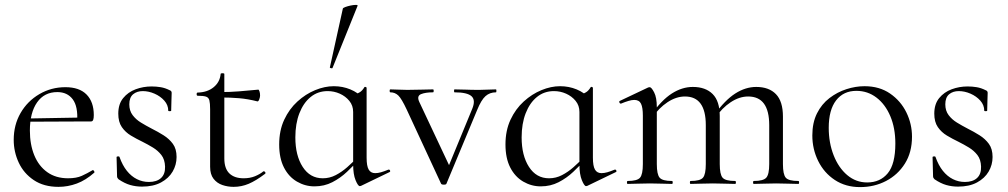

<svg xmlns="http://www.w3.org/2000/svg" viewBox="-20 -751 4118 784"><path d="M219 12Q159 12 118 -15.5Q77 -43 56.5 -87Q36 -131 36 -180Q36 -241 64 -289.5Q92 -338 140.5 -366.5Q189 -395 247 -395Q304 -395 333.5 -365Q363 -335 363 -281Q363 -268 360.5 -261.5Q358 -255 351 -255H295Q299 -316 277 -345.5Q255 -375 214 -375Q161 -375 131.5 -333Q102 -291 102 -218Q102 -161 120 -117Q138 -73 173 -48Q208 -23 258 -23Q292 -23 314 -33Q336 -43 358 -56Q360 -58 363.5 -53.5Q367 -49 365 -46Q330 -15 293.5 -1.5Q257 12 219 12ZM84 -254 83 -267 310 -271V-255Z M508 -325Q508 -299 521.5 -281Q535 -263 555.5 -250.5Q576 -238 599 -226Q625 -213 648 -198.5Q671 -184 686 -163.5Q701 -143 701 -110Q701 -78 685 -50.5Q669 -23 637.5 -6Q606 11 560 11Q535 11 512 4.5Q489 -2 464 -19Q462 -21 460 -24Q458 -27 458 -31L456 -109Q456 -112 461.5 -112.5Q467 -113 468 -110Q480 -76 498 -53.5Q516 -31 539 -19.5Q562 -8 588 -8Q620 -8 637.5 -24Q655 -40 654 -71Q653 -100 639 -118Q625 -136 604.5 -148.5Q584 -161 562 -172Q537 -184 514.5 -197.5Q492 -211 477.5 -232Q463 -253 463 -287Q463 -326 483 -350.5Q503 -375 534 -386.5Q565 -398 599 -398Q618 -398 636 -395Q654 -392 672 -383Q681 -380 681 -372Q681 -356 680 -338.5Q679 -321 679 -299Q679 -297 673 -297Q667 -297 667 -299Q667 -322 651 -340Q635 -358 611 -368.5Q587 -379 563 -379Q539 -379 523.5 -366Q508 -353 508 -325Z M934 12Q910 12 888 4.5Q866 -3 852 -21Q838 -39 838 -70V-305Q838 -329 835 -341Q832 -353 821 -356.5Q810 -360 787 -360Q783 -360 783 -366.5Q783 -373 787 -373Q827 -374 852.5 -395Q878 -416 881 -449Q881 -452 888.5 -452Q896 -452 896 -449V-104Q896 -63 916.5 -43Q937 -23 975 -23Q1001 -23 1021.5 -31.5Q1042 -40 1055 -51Q1059 -53 1062.5 -48.5Q1066 -44 1062 -41Q1025 -13 995.5 -0.5Q966 12 934 12ZM1031 -337Q992 -347 956 -350Q920 -353 879 -353V-375Q919 -375 956 -378Q993 -381 1035 -385Q1037 -385 1039.5 -378Q1042 -371 1042 -361Q1042 -354 1038.5 -345Q1035 -336 1031 -337Z M1264 10Q1226 10 1192.5 -9.5Q1159 -29 1139.5 -67Q1120 -105 1120 -161Q1120 -218 1140.5 -262Q1161 -306 1194.5 -336.5Q1228 -367 1267 -383Q1306 -399 1343 -399Q1379 -399 1410.5 -386Q1442 -373 1462 -350L1422 -294Q1422 -320 1406.5 -339Q1391 -358 1367.5 -368.5Q1344 -379 1318 -379Q1278 -379 1248.5 -355Q1219 -331 1202.5 -288.5Q1186 -246 1186 -190Q1186 -116 1216 -69.5Q1246 -23 1298 -23Q1326 -23 1351 -36Q1376 -49 1398 -68.5Q1420 -88 1438 -107L1446 -100Q1424 -75 1397 -49.5Q1370 -24 1337 -7Q1304 10 1264 10ZM1449 9Q1442 9 1432 -15Q1422 -39 1422 -80V-361Q1438 -368 1448.5 -374Q1459 -380 1468 -395Q1469 -397 1473 -396Q1477 -395 1477 -392V-107Q1477 -73 1485.5 -58.5Q1494 -44 1512 -44Q1523 -44 1535.5 -47.5Q1548 -51 1565 -58Q1570 -60 1572.5 -55Q1575 -50 1570 -48L1454 8Q1452 9 1449 9ZM1338 -474Q1337 -471 1331.5 -472.5Q1326 -474 1327 -476L1380 -716Q1381 -719 1390.5 -722.5Q1400 -726 1412 -728.5Q1424 -731 1433 -731Q1442 -731 1440 -727Z M2005 -386Q2007 -386 2007 -380Q2007 -374 2005 -374Q1980 -374 1962.5 -358.5Q1945 -343 1928 -301L1803 -1Q1802 3 1792.5 3Q1783 3 1781 -1L1641 -303Q1620 -348 1606.5 -361Q1593 -374 1574 -374Q1571 -374 1571 -380Q1571 -386 1574 -386Q1589 -386 1606.5 -385Q1624 -384 1643 -384Q1677 -384 1702 -385Q1727 -386 1748 -386Q1751 -386 1751 -380Q1751 -374 1748 -374Q1717 -374 1699 -366.5Q1681 -359 1692 -335L1820 -63L1791 -22L1908 -306Q1923 -342 1905.5 -358Q1888 -374 1836 -374Q1834 -374 1834 -380Q1834 -386 1836 -386Q1860 -386 1881.5 -385Q1903 -384 1937 -384Q1958 -384 1971.5 -385Q1985 -386 2005 -386Z M2188 10Q2150 10 2116.5 -9.5Q2083 -29 2063.5 -67Q2044 -105 2044 -161Q2044 -218 2064.5 -262Q2085 -306 2118.5 -336.5Q2152 -367 2191 -383Q2230 -399 2267 -399Q2303 -399 2334.5 -386Q2366 -373 2386 -350L2346 -294Q2346 -320 2330.5 -339Q2315 -358 2291.5 -368.5Q2268 -379 2242 -379Q2202 -379 2172.5 -355Q2143 -331 2126.5 -288.5Q2110 -246 2110 -190Q2110 -116 2140 -69.5Q2170 -23 2222 -23Q2250 -23 2275 -36Q2300 -49 2322 -68.5Q2344 -88 2362 -107L2370 -100Q2348 -75 2321 -49.5Q2294 -24 2261 -7Q2228 10 2188 10ZM2373 9Q2366 9 2356 -15Q2346 -39 2346 -80V-361Q2362 -368 2372.5 -374Q2383 -380 2392 -395Q2393 -397 2397 -396Q2401 -395 2401 -392V-107Q2401 -73 2409.5 -58.5Q2418 -44 2436 -44Q2447 -44 2459.5 -47.5Q2472 -51 2489 -58Q2494 -60 2496.5 -55Q2499 -50 2494 -48L2378 8Q2376 9 2373 9Z M3058 0Q3055 0 3055 -6Q3055 -12 3058 -12Q3097 -12 3109 -25.5Q3121 -39 3121 -81V-240Q3121 -357 3035 -357Q2999 -357 2963.5 -333.5Q2928 -310 2901 -270L2897 -282Q2940 -342 2982 -369Q3024 -396 3068 -396Q3120 -396 3148.5 -366.5Q3177 -337 3177 -275V-81Q3177 -39 3188.5 -25.5Q3200 -12 3240 -12Q3243 -12 3243 -6Q3243 0 3240 0Q3223 0 3199 -1Q3175 -2 3149 -2Q3123 -2 3099.5 -1Q3076 0 3058 0ZM2800 0Q2797 0 2797 -6Q2797 -12 2800 -12Q2839 -12 2850.5 -25.5Q2862 -39 2862 -81V-240Q2862 -357 2777 -357Q2741 -357 2705.5 -333.5Q2670 -310 2643 -270L2639 -282Q2681 -342 2723 -369Q2765 -396 2809 -396Q2861 -396 2890 -367Q2919 -338 2919 -277V-81Q2919 -39 2930.5 -25.5Q2942 -12 2982 -12Q2985 -12 2985 -6Q2985 0 2982 0Q2964 0 2940.5 -1Q2917 -2 2891 -2Q2865 -2 2841 -1Q2817 0 2800 0ZM2543 0Q2540 0 2540 -6Q2540 -12 2543 -12Q2582 -12 2593.5 -25.5Q2605 -39 2605 -81V-279Q2605 -312 2597.5 -327.5Q2590 -343 2570 -343Q2560 -343 2546.5 -339Q2533 -335 2516 -328Q2512 -327 2509.5 -332Q2507 -337 2511 -339L2627 -394Q2630 -395 2633 -395Q2640 -395 2651 -374Q2662 -353 2662 -313V-81Q2662 -39 2673.5 -25.5Q2685 -12 2724 -12Q2727 -12 2727 -6Q2727 0 2724 0Q2707 0 2683.5 -1Q2660 -2 2634 -2Q2608 -2 2584 -1Q2560 0 2543 0Z M3492 13Q3433 13 3389 -16Q3345 -45 3321 -93.5Q3297 -142 3297 -198Q3297 -250 3316 -288Q3335 -326 3367 -350.5Q3399 -375 3436.5 -387Q3474 -399 3510 -399Q3571 -399 3614.5 -369Q3658 -339 3681 -292Q3704 -245 3704 -193Q3704 -129 3675 -83Q3646 -37 3598 -12Q3550 13 3492 13ZM3521 -6Q3574 -6 3605 -43.5Q3636 -81 3636 -165Q3636 -228 3615.5 -276.5Q3595 -325 3559 -352.5Q3523 -380 3477 -380Q3424 -380 3394 -341Q3364 -302 3364 -229Q3364 -168 3384 -117Q3404 -66 3439.5 -36Q3475 -6 3521 -6Z M3840 -325Q3840 -299 3853.5 -281Q3867 -263 3887.5 -250.5Q3908 -238 3931 -226Q3957 -213 3980 -198.5Q4003 -184 4018 -163.5Q4033 -143 4033 -110Q4033 -78 4017 -50.5Q4001 -23 3969.5 -6Q3938 11 3892 11Q3867 11 3844 4.5Q3821 -2 3796 -19Q3794 -21 3792 -24Q3790 -27 3790 -31L3788 -109Q3788 -112 3793.5 -112.5Q3799 -113 3800 -110Q3812 -76 3830 -53.5Q3848 -31 3871 -19.5Q3894 -8 3920 -8Q3952 -8 3969.5 -24Q3987 -40 3986 -71Q3985 -100 3971 -118Q3957 -136 3936.5 -148.5Q3916 -161 3894 -172Q3869 -184 3846.5 -197.5Q3824 -211 3809.5 -232Q3795 -253 3795 -287Q3795 -326 3815 -350.5Q3835 -375 3866 -386.5Q3897 -398 3931 -398Q3950 -398 3968 -395Q3986 -392 4004 -383Q4013 -380 4013 -372Q4013 -356 4012 -338.5Q4011 -321 4011 -299Q4011 -297 4005 -297Q3999 -297 3999 -299Q3999 -322 3983 -340Q3967 -358 3943 -368.5Q3919 -379 3895 -379Q3871 -379 3855.5 -366Q3840 -353 3840 -325Z"/></svg>

Font: Cormorant Infant Light
Style: Regular
Weight: 400
Version: Version 4.001